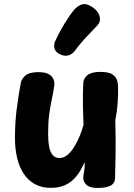

<svg xmlns="http://www.w3.org/2000/svg" viewBox="-20 -901 653 934"><path d="M226.9 12.8Q181.8 12.8 148.9 -5.6Q116.1 -24 94.7 -56.8Q73.3 -89.7 63.1 -133.8Q52.8 -178 52.8 -228.6Q52.8 -304.6 61 -368.5Q69.2 -432.4 80.8 -496.4Q84.3 -517.4 104.1 -533.8Q123.8 -550.2 167.2 -550.2Q210.6 -550.2 229.2 -531.2Q247.8 -512.1 243.9 -482.8Q238.2 -446.1 230.9 -412.7Q223.7 -379.2 218.8 -340.6Q214 -302 214 -249.1Q214.2 -213.2 219.2 -187.1Q224.2 -160.9 236.3 -146.6Q248.4 -132.3 268.8 -132.3Q290.1 -132.3 308.1 -147.3Q326 -162.2 340.8 -186.1Q355.6 -209.9 367.3 -238.4Q379.1 -266.9 386.3 -293.8Q383.9 -350 383.3 -403.7Q382.8 -457.4 385.3 -498.6Q387.1 -520.9 406.4 -536.1Q425.8 -551.2 468.1 -551.2Q506 -551.2 524.2 -540.8Q542.3 -530.3 548.3 -513.1Q554.3 -495.8 554.3 -475.6Q554.6 -459.3 554.2 -440.2Q553.8 -421 552.4 -400.2Q551 -379.4 548.1 -358.1Q545.2 -336.8 541 -316Q543.4 -216.3 542.3 -151.4Q541.2 -86.4 539.7 -36.3Q539.4 -9.4 517.9 1.9Q496.3 13.3 455.3 13.3Q416.1 13.3 400.6 -2Q385.1 -17.3 385.1 -33.1Q385.1 -42.9 387 -54.1Q388.9 -65.2 390.8 -79.6Q392.7 -93.9 391.9 -112Q383.1 -92.9 370.8 -71.3Q358.4 -49.8 339.8 -30.5Q321.2 -11.2 293.7 0.8Q266.1 12.8 226.9 12.8ZM343.1 -652.6Q332 -637.6 312.6 -631.6Q293.1 -625.6 269.3 -638.1Q247 -650.8 244.3 -667.9Q241.7 -685.1 247.9 -699.9Q259.3 -725.2 276 -755.2Q292.7 -785.2 310.5 -812.2Q328.3 -839.2 340.9 -853.8Q358.7 -873.6 379.8 -879.7Q401 -885.9 430.6 -865.6Q458.8 -846.2 464.8 -820.9Q470.9 -795.6 453.9 -777.6Q441.6 -764 408.3 -729.8Q375 -695.6 343.1 -652.6Z"/></svg>

Font: Playpen Sans Hebrew
Style: Regular
Weight: 400
Designer: Tom Grace, Laura Meseguer, Veronika Burian, José Scaglione
Foundry: TypeTogether
Version: Version 2.000